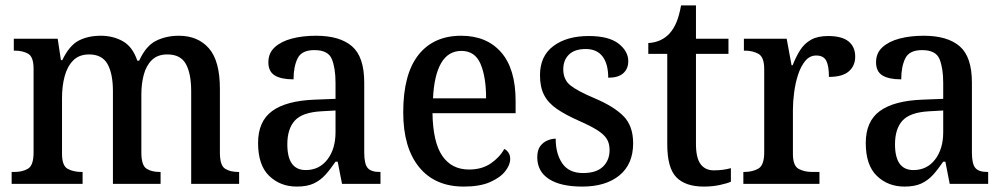

<svg xmlns="http://www.w3.org/2000/svg" viewBox="-20 -679 3705 709"><path d="M23 0V-44H33Q64 -44 84 -56.5Q104 -69 104 -116V-425Q104 -469 84 -480.5Q64 -492 34 -492H31V-536H193L205 -457H210Q236 -511 270.5 -529Q305 -547 352 -547Q398 -547 434 -526.5Q470 -506 487 -455H494Q519 -510 556.5 -528.5Q594 -547 640 -547Q711 -547 751.5 -500.5Q792 -454 792 -351V-116Q792 -69 810.5 -56.5Q829 -44 860 -44H863V0H686V-342Q686 -407 666.5 -442.5Q647 -478 598 -478Q562 -478 541 -457.5Q520 -437 511 -403.5Q502 -370 502 -331V-116Q502 -69 520.5 -56.5Q539 -44 570 -44H573V0H397V-342Q397 -407 377 -442.5Q357 -478 309 -478Q272 -478 250 -455.5Q228 -433 218.5 -396.5Q209 -360 209 -318V-111Q209 -67 230 -55.5Q251 -44 282 -44H285V0Z M1076 10Q1015 10 974 -29.5Q933 -69 933 -151Q933 -231 985 -269Q1037 -307 1142 -311L1219 -314V-373Q1219 -427 1205.5 -460.5Q1192 -494 1141 -494Q1094 -494 1079 -463.5Q1064 -433 1064 -386Q1018 -386 994.5 -400.5Q971 -415 971 -449Q971 -483 994.5 -504.5Q1018 -526 1057.5 -536.5Q1097 -547 1147 -547Q1235 -547 1280 -508Q1325 -469 1325 -374V-116Q1325 -74 1337.5 -59Q1350 -44 1382 -44H1385V0H1243L1227 -82H1219Q1200 -54 1181.5 -33.5Q1163 -13 1138.5 -1.5Q1114 10 1076 10ZM1109 -51Q1159 -51 1189 -90Q1219 -129 1219 -191V-271L1166 -268Q1096 -264 1068.5 -233.5Q1041 -203 1041 -146Q1041 -51 1109 -51Z M1693 10Q1586 10 1527.5 -62Q1469 -134 1469 -264Q1469 -405 1525 -476Q1581 -547 1683 -547Q1777 -547 1830.5 -486Q1884 -425 1884 -306V-261H1577Q1579 -153 1613.5 -103Q1648 -53 1712 -53Q1760 -53 1793 -76Q1826 -99 1842 -129Q1851 -125 1857.5 -115.5Q1864 -106 1864 -92Q1864 -70 1845.5 -46.5Q1827 -23 1789.5 -6.5Q1752 10 1693 10ZM1775 -316Q1775 -395 1754.5 -443Q1734 -491 1684 -491Q1635 -491 1609 -446Q1583 -401 1579 -316Z M2130 10Q2050 10 2007 -18Q1964 -46 1964 -98Q1964 -125 1975 -139.5Q1986 -154 2002 -160.5Q2018 -167 2032 -167Q2032 -111 2056.5 -75.5Q2081 -40 2133 -40Q2182 -40 2206.5 -63.5Q2231 -87 2231 -125Q2231 -149 2221 -165.5Q2211 -182 2187 -197.5Q2163 -213 2120 -232Q2070 -254 2037.5 -276Q2005 -298 1989.5 -327.5Q1974 -357 1974 -401Q1974 -472 2023.5 -509Q2073 -546 2154 -546Q2228 -546 2264 -518Q2300 -490 2300 -453Q2300 -425 2281.5 -408.5Q2263 -392 2226 -392Q2226 -443 2205 -470.5Q2184 -498 2143 -498Q2102 -498 2081 -477.5Q2060 -457 2060 -423Q2060 -385 2086 -364Q2112 -343 2176 -316Q2247 -286 2282.5 -250Q2318 -214 2318 -150Q2318 -73 2267.5 -31.5Q2217 10 2130 10Z M2579 10Q2511 10 2477.5 -24.5Q2444 -59 2444 -146V-480H2374V-520Q2423 -523 2453 -556Q2468 -573 2478 -597Q2488 -621 2495 -659H2550V-536H2670V-480H2550V-147Q2550 -96 2567 -73Q2584 -50 2616 -50Q2634 -50 2649 -52Q2664 -54 2679 -58V-8Q2666 -2 2638.5 4Q2611 10 2579 10Z M2725 0V-44H2728Q2759 -44 2780.5 -56.5Q2802 -69 2802 -116V-424Q2802 -468 2781 -480Q2760 -492 2730 -492H2727V-536H2885L2903 -438H2907Q2919 -469 2934.5 -493.5Q2950 -518 2974.5 -532Q2999 -546 3038 -546Q3089 -546 3113.5 -526Q3138 -506 3138 -470Q3138 -436 3114.5 -415.5Q3091 -395 3041 -395Q3041 -436 3031 -455Q3021 -474 2994 -474Q2970 -474 2953.5 -454Q2937 -434 2927 -403Q2917 -372 2912.5 -337.5Q2908 -303 2908 -274V-111Q2908 -67 2929 -55.5Q2950 -44 2980 -44H3006V0Z M3320 10Q3259 10 3218 -29.5Q3177 -69 3177 -151Q3177 -231 3229 -269Q3281 -307 3386 -311L3463 -314V-373Q3463 -427 3449.5 -460.5Q3436 -494 3385 -494Q3338 -494 3323 -463.5Q3308 -433 3308 -386Q3262 -386 3238.5 -400.5Q3215 -415 3215 -449Q3215 -483 3238.5 -504.5Q3262 -526 3301.5 -536.5Q3341 -547 3391 -547Q3479 -547 3524 -508Q3569 -469 3569 -374V-116Q3569 -74 3581.5 -59Q3594 -44 3626 -44H3629V0H3487L3471 -82H3463Q3444 -54 3425.5 -33.5Q3407 -13 3382.5 -1.5Q3358 10 3320 10ZM3353 -51Q3403 -51 3433 -90Q3463 -129 3463 -191V-271L3410 -268Q3340 -264 3312.5 -233.5Q3285 -203 3285 -146Q3285 -51 3353 -51Z"/></svg>

Font: Noto Serif Tamil SemiCondensed Medium
Style: Italic
Weight: 500
Width: 4
Italic angle: -12°
Designer: Indian Type Foundry, Tom Grace, and the Monotype Design Team
Foundry: Monotype Imaging Inc.
Version: Version 2.003; ttfautohint (v1.8.4.7-5d5b)